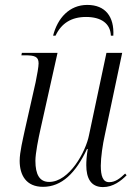

<svg xmlns="http://www.w3.org/2000/svg" viewBox="-20 -751 555 781"><path d="M196 -606H206C230 -657 271 -682 330 -682C391 -682 429 -656 431 -606H441C445 -683 409 -731 335 -731C262 -731 214 -677 196 -606ZM399 10C440 10 472 -15 495 -38L489 -45C468 -25 449 -10 424 -10C398 -10 390 -36 390 -77C390 -111 398 -165 406 -200L477 -536H413L342 -201C329 -134 262 -11 180 -11C141 -11 124 -41 124 -97C124 -127 136 -187 145 -227L214 -536H69L67 -526H81C121 -526 137 -521 137 -493C137 -480 131 -446 125 -417L81 -222C73 -184 60 -132 60 -97C60 -39 86 9 155 9C231 9 288 -47 334 -145H337C332 -116 331 -94 331 -79C331 -27 349 10 399 10Z"/></svg>

Font: Noto Serif Display SemiCondensed Light
Style: Italic
Weight: 300
Width: 4
Italic angle: -12°
Designer: Monotype Design Team
Foundry: Monotype Imaging Inc.
Version: Version 2.009